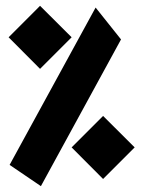

<svg xmlns="http://www.w3.org/2000/svg" viewBox="-20 -596 488 653"><path d="M9.3 -469.2 116.2 -361.8 223.6 -469.2 116.2 -576.2ZM12.7 -35.2 119.1 37.1 391.6 -461.9 305.2 -570.3ZM223.6 -94.7 330.6 12.7 438 -94.7 330.6 -201.7Z"/></svg>

Font: SG Kara SemiBold
Style: Regular
Weight: 400
Designer: Damoon Khanjanzadeh
Version: Version 1.000